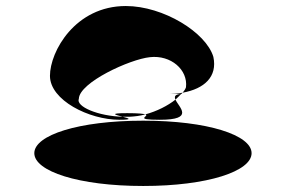

<svg xmlns="http://www.w3.org/2000/svg" viewBox="-20 -862 939 638"><path d="M94 -353C94 -293 241 -244 456 -244C670 -244 816 -293 816 -353C816 -413 670 -461 456 -461C241 -461 94 -413 94 -353ZM146 -610C146 -529 276 -464 377 -464C424 -464 407 -469 388 -474C306 -476 231 -508 242 -534C244 -588 411 -665 478 -672C548 -680 605 -630 598 -572C596 -566 592 -560 587 -554C659 -567 703 -607 689 -673C665 -754 523 -842 398 -842C230 -842 146 -691 146 -610ZM388 -474H410C428 -475 446 -477 463 -482C457 -484 440 -486 403 -486C338 -486 365 -480 388 -474ZM463 -482C480 -476 420 -464 511 -464C629 -464 574 -506 563 -531C538 -511 501 -492 463 -482ZM533 -550H583L587 -554C570 -551 552 -550 533 -550ZM563 -531C570 -537 576 -544 582 -550C560 -548 559 -541 563 -531ZM583 -550H593Z"/></svg>

Font: Ampere
Style: Ext
Weight: 400
Version: Version 1